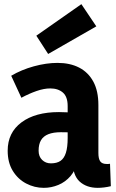

<svg xmlns="http://www.w3.org/2000/svg" viewBox="-20 -888 560 925"><path d="M330 -114H354Q345 -69 320 -40Q295 -11 261 3Q227 17 191 17Q146 17 106 -4Q66 -25 41.5 -65Q17 -105 17 -162Q17 -249 83.5 -298.5Q150 -348 264 -348Q284 -348 316.5 -346.5Q349 -345 372 -340V-244Q347 -248 324.5 -249.5Q302 -251 273 -251Q237 -251 213 -241.5Q189 -232 177.5 -212.5Q166 -193 166 -162Q166 -134 183 -117.5Q200 -101 225 -101Q254 -101 271.5 -113Q289 -125 297.5 -152Q306 -179 306 -223V-377Q306 -422 283 -442Q260 -462 222 -462Q192 -462 156 -449.5Q120 -437 83 -417L34 -523Q83 -552 143 -568.5Q203 -585 257 -585Q317 -585 361 -562.5Q405 -540 429.5 -495Q454 -450 454 -382V-151Q454 -123 463 -110.5Q472 -98 494 -98Q497 -98 501.5 -98Q506 -98 510 -99L514 9Q498 13 481.5 15Q465 17 451 17Q397 17 363.5 -13.5Q330 -44 330 -114ZM212 -628 155 -716 372 -868 444 -761Z"/></svg>

Font: Yaldevi
Style: Bold
Weight: 700
Designer: Sol Matas, Rajitha Manaperi, Kosala Senevirathne
Foundry: Mooniak
Version: Version 1.100